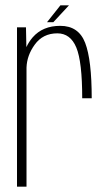

<svg xmlns="http://www.w3.org/2000/svg" viewBox="-20 -697 408 717"><path d="M287 -330Q287 -466.5 265 -519.5Q243 -572.5 194 -572.5Q140 -572.5 109.5 -530Q80.5 -490 79 -444.5V0H43.5V-595H77L78.5 -521Q87.5 -540.5 102 -557.5Q139.5 -600.5 205 -600.5Q273.5 -600.5 298 -537Q322.5 -473.5 322.5 -330ZM155.5 -614 205.5 -677H237.5L179 -614Z"/></svg>

Font: Anybody ExtraLight
Style: Regular
Weight: 200
Designer: Tyler Finck
Foundry: Etcetera Type Company
Version: Version 1.010; ttfautohint (v1.8.3) -l 8 -r 50 -G 200 -x 14 